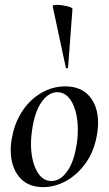

<svg xmlns="http://www.w3.org/2000/svg" viewBox="-20 -753 445 787"><path d="M24 -138Q24 -165 30 -193Q41 -252 72.5 -299Q104 -346 150 -372.5Q196 -399 247 -399Q312 -399 347 -358Q382 -317 382 -250Q382 -223 376 -193Q364 -129 329.5 -82Q295 -35 249.5 -10.5Q204 14 157 14Q93 14 58.5 -28Q24 -70 24 -138ZM292 -149Q299 -183 299 -221Q299 -287 276.5 -331Q254 -375 215 -375Q181 -375 153.5 -339Q126 -303 114 -236Q107 -194 107 -165Q107 -98 129.5 -54.5Q152 -11 191 -11Q226 -11 253.5 -48Q281 -85 292 -149ZM213 -733Q232 -733 255 -727.5Q278 -722 277 -716L259 -476Q259 -474 254.5 -473Q250 -472 250 -475L196 -727Q195 -733 213 -733Z"/></svg>

Font: Cormorant Garamond SemiBold
Style: Italic
Weight: 600
Italic angle: -10°
Designer: Christian Thalmann (Catharsis Fonts)
Foundry: Catharsis Fonts
Version: Version 4.000